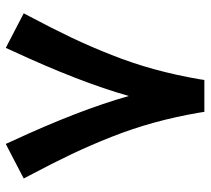

<svg xmlns="http://www.w3.org/2000/svg" viewBox="-50 -622 687 626"><g transform="rotate(90 293.0 -309.5)"><path d="M293.5 -386.7Q248.5 -226.6 145 -3.9L136.7 14.6L118.7 5.4L41.5 -34.7L23.9 -43.9L33.2 -61.5Q74.2 -138.7 103.5 -200.4Q132.8 -262.2 159.9 -330.8Q187 -399.4 206.3 -469.7Q225.6 -540 238.8 -616.7L241.2 -632.8H257.8H328.6H345.2L347.7 -616.7Q360.8 -540 380.1 -469.7Q399.4 -399.4 426.5 -330.8Q453.6 -262.2 482.9 -200.4Q512.2 -138.7 553.2 -61.5L562.5 -43.9L544.9 -34.7L467.8 5.4L449.7 14.6L441.4 -3.9Q338.9 -224.6 293.5 -386.7Z"/></g></svg>

Font: Shabnam FD
Style: Bold-FD
Weight: 700
Foundry: DejaVu fonts team - Redesigned by Saber Rastikerdar - Based on Vazir font
Version: Version 5.0.1